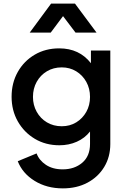

<svg xmlns="http://www.w3.org/2000/svg" viewBox="-20 -820 695 1060"><path d="M327 220Q404 220 463 188.5Q522 157 555.5 101.5Q589 46 589 -25V-541H482V-471Q418 -553 307 -553Q231 -553 171.5 -518Q112 -483 78 -422.5Q44 -362 44 -286Q44 -210 78.5 -149.5Q113 -89 172.5 -53.5Q232 -18 308 -18Q360 -18 404 -37.5Q448 -57 477 -94V-25Q477 42 434 78.5Q391 115 326 115Q271 115 233.5 90Q196 65 182 27L78 70Q104 137 171 178.5Q238 220 327 220ZM321 -123Q275 -123 239 -144.5Q203 -166 182.5 -203Q162 -240 162 -285Q162 -331 182.5 -368Q203 -405 239 -426.5Q275 -448 321 -448Q365 -448 400.5 -426.5Q436 -405 456.5 -368Q477 -331 477 -285Q477 -239 456.5 -202.5Q436 -166 401 -144.5Q366 -123 321 -123ZM144 -640H260L328 -731L397 -640H513L394 -800H262Z"/></svg>

Font: Custom Plus Jakarta Sans SemiBold
Style: Regular
Weight: 600
Designer: Gumpita Rahayu & FullSphere
Foundry: Tokotype & FullSphere
Version: Version 1.001;hotconv 1.0.117;makeotfexe 2.5.65602